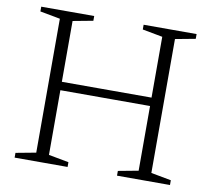

<svg xmlns="http://www.w3.org/2000/svg" viewBox="-76 -768 941 855"><g transform="rotate(10 394.0 -341.0)"><path d="M191.5 -38.5 282.5 -21.5V0H43V-21.5L134 -38.5V-644L43 -661V-682.5H282.5V-661L191.5 -644ZM654.5 -38.5 745.5 -21.5V0H506V-21.5L597 -38.5V-644L506 -661V-682.5H745.5V-661L654.5 -644ZM153.5 -331V-369H635V-331Z"/></g></svg>

Font: Newsreader Light
Style: Regular
Weight: 300
Designer: Hugues Gentile
Foundry: Production Type
Version: Version 1.003